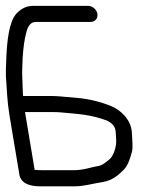

<svg xmlns="http://www.w3.org/2000/svg" viewBox="-38 -668 556 657"><path d="M146.6 -284.5C155.3 -284.5 164.8 -284 174.9 -283C233.4 -277.4 270.6 -276.4 327.5 -255.6C348.1 -245.8 357.2 -233.6 358 -214.6C358.2 -209 358.7 -200.7 359.5 -189.6C361.2 -166.1 350.3 -135 337.8 -123.9C320.9 -108.7 307.8 -101.5 300.9 -100.4C266.5 -94.8 251.1 -85.5 209.7 -85.5H116.3C100.9 -85.5 89.3 -85.9 80.6 -86.7L47.6 -284.5ZM263.2 -648H76.1C56.7 -648 39.9 -641.7 24.3 -627.3C-0.3 -607.4 -11.8 -558.4 -15.9 -481.3L-17.2 -446.9C-17.9 -435.4 -18.1 -422 -17.8 -407.7L-17.8 -407.5L-17.8 -407.2C-14.6 -364.2 -13.5 -321.4 -6 -276L28.2 -71C33.2 -40.7 63.7 -30.5 97.4 -30.5H219.8C248.4 -30.5 279.5 -39.7 301.8 -43C335.8 -47.9 355.6 -56.5 385.9 -87.7C397.9 -100.1 406.5 -121 413.9 -150.3C416.5 -160.8 415.5 -181.1 413 -216.8C410 -259.2 373.9 -292.2 342.3 -305C304.7 -320.2 266 -329.4 228.6 -332.7L169 -338C157.4 -339 146.9 -339.5 137.5 -339.5H41.1C40.6 -345.6 39.7 -354.9 39.7 -364.4C39.5 -387 36.8 -415.7 38.2 -435.7L39.5 -470C41.8 -505.5 45.8 -533.5 51 -552.7L51.1 -552.9L51.1 -553.2C57.5 -582.8 69.4 -593 85.3 -593H272.4C287.4 -593 297.8 -605.5 295.3 -620.5C292.8 -635.5 278.3 -648 263.2 -648Z"/></svg>

Font: MewTooHand
Style: BdCondLta
Weight: 400
Designer: Mew Too, Robert Jablonski
Version: Version 0.77